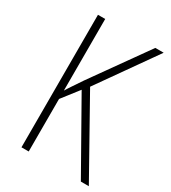

<svg xmlns="http://www.w3.org/2000/svg" viewBox="-176 -805 799 896"><g transform="rotate(30 223.5 -357.0)"><path d="M447 0 220 -405 438 -714H393L181 -416C155 -377 134 -347 123 -328V-714H84V0H123V-283L193 -373L404 0Z"/></g></svg>

Font: Noto Sans Georgian Condensed ExtraLight
Style: Regular
Weight: 200
Width: 3
Designer: Monotype Design Team, Akaki Razmadze
Foundry: Google LLC
Version: Version 2.005